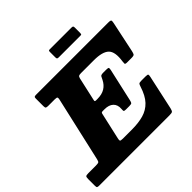

<svg xmlns="http://www.w3.org/2000/svg" viewBox="-266 -1113 1322 1322"><g transform="rotate(-45 395.0 -452.0)"><path d="M338.5 -332 295.5 -141.5Q291.5 -125 293.8 -119.2Q296 -113.5 318.5 -113.5H405.5Q470 -113.5 518.8 -127.2Q567.5 -141 601.8 -177Q636 -213 657.5 -281Q662 -295.5 666.5 -300.8Q671 -306 691 -306H731Q752 -306 754 -300.5Q756 -295 752.5 -279.5L698 -29.5Q693.5 -10.5 687.5 -5.2Q681.5 0 657.5 0H-25.5Q-38.5 0 -43 -3.2Q-47.5 -6.5 -47.5 -20V-85Q-47.5 -104.5 -42.5 -109Q-37.5 -113.5 -18.5 -113.5H54.5Q76 -113.5 82 -117.2Q88 -121 92 -138L199.5 -610.5Q203 -625.5 200.2 -631Q197.5 -636.5 178 -636.5H115Q100.5 -636.5 95 -639.8Q89.5 -643 89.5 -658.5V-733.5Q89.5 -744.5 94 -747.2Q98.5 -750 109.5 -750H813Q836 -750 837.8 -742.8Q839.5 -735.5 835.5 -718L788.5 -495.5Q784.5 -477.5 780 -470.8Q775.5 -464 752.5 -464H709.5Q691.5 -464 691.2 -471.2Q691 -478.5 692.5 -491.5Q705 -574.5 673.5 -605.5Q642 -636.5 558.5 -636.5H434Q418 -636.5 412 -633Q406 -629.5 402.5 -616L364 -443.5Q362 -435 364.5 -432.8Q367 -430.5 375 -430.5H387.5Q431.5 -430.5 460 -448Q488.5 -465.5 505 -498.5Q512 -512.5 516.5 -521.5Q521 -530.5 544 -530.5H572Q591.5 -530.5 594.2 -526Q597 -521.5 593.5 -506L539.5 -266Q536 -251 531.8 -245.8Q527.5 -240.5 508.5 -240.5H474Q457.5 -240.5 456.2 -246.5Q455 -252.5 456 -265Q459 -304 436.5 -325Q414 -346 372 -346H355.5Q345.5 -346 342.8 -343Q340 -340 338.5 -332ZM385 -837.5V-891Q385 -898 386.8 -901.2Q388.5 -904.5 395 -904.5H608Q617.5 -904.5 621.2 -901.8Q625 -899 625 -889V-836.5Q625 -829 623.5 -825.2Q622 -821.5 614 -821.5H402.5Q393 -821.5 389 -824.2Q385 -827 385 -837.5Z"/></g></svg>

Font: Besley* Heavy
Style: Italic
Weight: 800
Italic angle: -13°
Designer: Owen Earl
Foundry: indestructible type*
Version: Version 3.000; ttfautohint (v1.8.3)